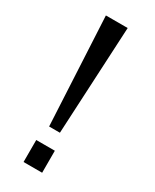

<svg xmlns="http://www.w3.org/2000/svg" viewBox="-186 -762 656 812"><g transform="rotate(30 142.0 -355.5)"><path d="M154.8 -184.1 181.6 -710.9H75.2L102.1 -184.1ZM174.3 0V-107.4H83.5V0Z"/></g></svg>

Font: Ride
Style: Regular
Weight: 400
Version: Version 3.000